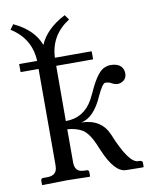

<svg xmlns="http://www.w3.org/2000/svg" viewBox="-79 -740 636 801"><g transform="rotate(-10 239.5 -339.0)"><path d="M178.2 -68.8Q178.2 -31.7 209.5 -27.8Q215.8 -27.3 222.2 -26.9H230Q236.8 -24.9 237.8 -19V0L235.8 2Q234.4 2 140.1 0L36.1 2L34.2 0V-19Q36.1 -25.9 42 -26.9H61Q98.6 -26.9 103 -57.6Q104 -64.5 104 -71.8V-478H27.8V-512.2H104Q99.6 -607.9 17.1 -659.2L32.2 -680.2Q116.7 -640.6 141.1 -573.2Q168.9 -637.7 248 -678.7Q249.5 -679.7 250 -680.2L265.1 -659.2Q183.1 -606.9 179.2 -512.2H335V-478H178.7L178.2 -244.1Q254.4 -244.1 293 -312Q299.8 -324.7 308.1 -341.8Q340.3 -414.6 369.1 -432.6Q384.8 -441.4 400.9 -441.9Q450.2 -441.9 456.5 -404.8Q457 -400.4 457 -397Q457 -371.6 433.1 -361.8Q425.8 -359.4 418.9 -358.9Q405.3 -359.4 390.1 -368.2Q381.8 -373 367.2 -373Q355.5 -371.6 333 -323.2Q295.4 -236.8 240.2 -227.1Q324.2 -225.6 354 -157.2Q405.8 -28.8 445.8 -26.9H454.1Q463.9 -24.9 464.8 -19V0L462.9 2L390.1 1Q341.8 0 300.3 -98.1Q297.9 -103.5 293.9 -112.8Q271 -171.4 243.2 -190.4Q217.8 -206.5 178.2 -209.5Z"/></g></svg>

Font: Linux Biolinum Capitals O
Style: Small Caps
Weight: 400
Designer: Philipp H. Poll
Foundry: Philipp H. Poll
Version: Version 1.0.4